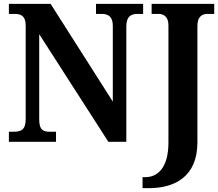

<svg xmlns="http://www.w3.org/2000/svg" viewBox="-20 -734 1129 994"><path d="M718 240H752C880 240 1002 184 1002 3V-601C1002 -649 1028 -662 1054 -662H1089V-714H765V-662H801C826 -662 852 -649 852 -603V4C852 138 793 183 734 183H718ZM26 0H270V-52H240C203 -52 183 -60 183 -117V-557L541 0H634V-597C634 -649 658 -662 692 -662H721V-714H477V-662H506C538 -662 564 -650 564 -601V-208L242 -714H26V-662H55C86 -662 113 -654 113 -601V-117C113 -60 87 -52 49 -52H26Z"/></svg>

Font: Noto Serif SemiCondensed
Style: Bold
Weight: 700
Width: 4
Designer: Monotype Design Team
Foundry: Monotype Imaging Inc.
Version: Version 2.015